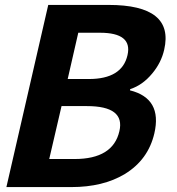

<svg xmlns="http://www.w3.org/2000/svg" viewBox="-20 -760 721 780"><path d="M176 -740H421Q689 -740 647 -558Q635 -505 598 -461Q559 -414 509 -398L508 -393Q640 -360 607 -218Q582 -111 487 -53Q399 0 270 0H6ZM341 -439Q476 -439 498 -536Q519 -627 386 -627H298L255 -439ZM283 -114Q439 -114 465 -227Q489 -329 333 -329H230L180 -114Z"/></svg>

Font: KaiGen Gothic CN Bold
Style: Bold
Weight: 700
Designer: Ryoko NISHIZUKA  (kana & ideographs); Paul D. Hunt (Latin, Greek & Cyrillic); Wenlong ZHANG  (bopomofo); Sandoll Communi
Foundry: Adobe Systems Incorporated
Version: Version 1.002.20150501